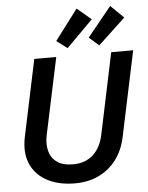

<svg xmlns="http://www.w3.org/2000/svg" viewBox="-63 -1015 831 1077"><g transform="rotate(-5 352.5 -476.0)"><path d="M315.9 12.2Q226.1 12.2 160.9 -21.7Q95.7 -55.7 67.4 -119.6Q39.1 -183.6 57.6 -272.9L148.4 -703.1H272L180.2 -270Q170.4 -223.6 180.2 -183.6Q189.9 -143.6 222.7 -119.4Q255.4 -95.2 314.5 -95.2Q381.8 -95.2 426 -134.3Q470.2 -173.3 485.8 -247.6L581.5 -703.1H705.1L604 -224.1Q588.4 -149.4 548.1 -96.4Q507.8 -43.5 448.5 -15.6Q389.2 12.2 315.9 12.2ZM339.8 -747.1 279.8 -792.5 409.2 -963.9 488.8 -896.5ZM518.1 -747.1 462.9 -795.4 598.1 -961.9 671.4 -890.6Z"/></g></svg>

Font: Schibsted Grotesk SemiBold
Style: Italic
Weight: 600
Italic angle: -12°
Designer: Bakken & Baeck AS, Henrik Kongsvoll
Foundry: Schibsted ASA
Version: Version 1.100;gftools[0.9.25]